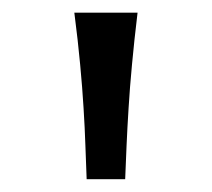

<svg xmlns="http://www.w3.org/2000/svg" viewBox="-20 -794 335 304"><path d="M117.2 -510.3Q116.2 -536.1 115.2 -563.7Q114.3 -591.3 112.3 -623Q110.4 -654.8 106.9 -691.9Q103.5 -729 97.7 -773.9H197.8Q192.4 -729 189 -691.9Q185.5 -654.8 183.6 -623Q181.6 -591.3 180.4 -563.7Q179.2 -536.1 178.2 -510.3Z"/></svg>

Font: Andika Cyr
Style: Regular
Weight: 400
Designer: Victor Gaultney, Annie Olsen, Julie Remington, Don Collingsworth, Eric Hays, Becca Hirsbrunner
Foundry: SIL International
Version: Version 5.000